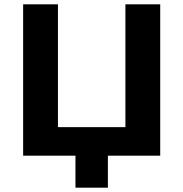

<svg xmlns="http://www.w3.org/2000/svg" viewBox="-20 -720 848 888"><path d="M721 -700H560V-132H248V-700H87V0H329V148H479V0H721Z"/></svg>

Font: AWKNG-Font
Style: Bold
Weight: 700
Designer: Awakening Church
Foundry: Awakening Church
Version: Version 1.700;PS 001.700;hotconv 1.0.88;makeotf.lib2.5.64775